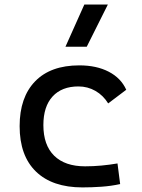

<svg xmlns="http://www.w3.org/2000/svg" viewBox="-20 -815 626 845"><path d="M342.8 9.8Q210.4 9.8 138.4 -59.8Q66.4 -129.4 66.4 -259.8Q66.4 -386.7 134.5 -457Q202.6 -527.3 329.1 -527.3Q404.8 -527.3 458.7 -499.3Q512.7 -471.2 535.6 -419.9L456.1 -359.9Q434.1 -395.5 399.9 -415Q365.7 -434.6 325.2 -434.6Q252 -434.6 211.4 -390.4Q170.9 -346.2 170.9 -264.6Q170.9 -176.3 218.5 -129.6Q266.1 -83 354.5 -83Q390.6 -83 426.8 -86.4Q462.9 -89.8 497.1 -95.7L508.8 -4.9Q468.8 3.9 426 6.8Q383.3 9.8 342.8 9.8ZM268.1 -609.4 351.1 -794.9H454.6L361.8 -609.4Z"/></svg>

Font: Cascadia Mono
Style: Regular
Weight: 400
Monospace: yes
Designer: Aaron Bell
Foundry: Saja Typeworks
Version: Version 2102.003